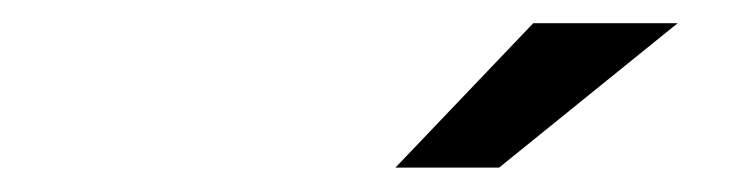

<svg xmlns="http://www.w3.org/2000/svg" viewBox="-20 -746 640 163"><path d="M315.7 -603.7 432.7 -726.3H555.3L403.7 -603.7Z"/></svg>

Font: Red Hat Display VF
Style: Italic
Weight: 300
Italic angle: -12°
Designer: Pentagram, MCKL
Foundry: Pentagram, MCKL
Version: Version 1.010